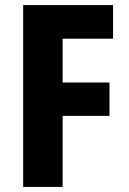

<svg xmlns="http://www.w3.org/2000/svg" viewBox="-20 -734 507 754"><path d="M226 0V-279H410V-410H226V-582H424V-714H71V0Z"/></svg>

Font: Noto Sans Sinhala UI Condensed ExtraBold
Style: Regular
Weight: 800
Width: 3
Designer: Jelle Bosma - Monotype Design Team
Foundry: Monotype Imaging Inc.
Version: Version 2.006